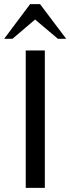

<svg xmlns="http://www.w3.org/2000/svg" viewBox="-34 -905 339 925"><path d="M90 0V-662H182V0ZM-14 -718 111 -885H159L285 -718H245L135 -811L26 -718Z"/></svg>

Font: Belleza
Style: Regular
Weight: 400
Designer: Eduardo Rodriguez Tunni
Foundry: Eduardo Rodriguez Tunni
Version: Version 1.003; ttfautohint (v1.8.4.7-5d5b)